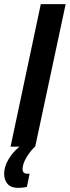

<svg xmlns="http://www.w3.org/2000/svg" viewBox="-65 -708 337 927"><path d="M252 -688 105 0H104Q83 19 63.5 51Q44 83 44 109Q44 131 69 131L78 130L65 194Q47 199 22 199Q-12 199 -28.5 180Q-45 161 -45 130Q-45 99 -25.5 64Q-6 29 29 0H-14L132 -688Z"/></svg>

Font: Saira Ultra Condensed ExtraBold
Style: Italic
Weight: 800
Width: 1
Italic angle: -12°
Designer: Hector Gatti with collaboration of the Omnibus-Type team
Foundry: Omnibus-Type
Version: Version 1.001; ttfautohint (v1.8)